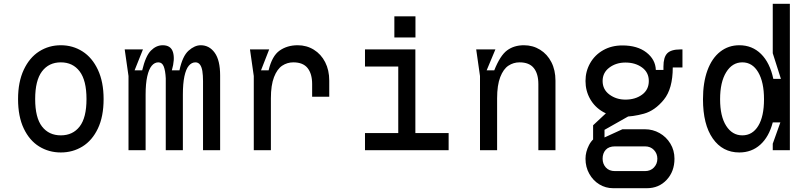

<svg xmlns="http://www.w3.org/2000/svg" viewBox="-20 -790 4240 1010"><path d="M300 -462Q237 -462 201 -414.5Q165 -367 165 -269Q165 -171 201 -124.5Q237 -78 300 -78Q363 -78 399 -124.5Q435 -171 435 -269Q435 -367 399 -414.5Q363 -462 300 -462ZM300 -552Q363 -552 414 -519.5Q465 -487 495 -423Q525 -359 525 -269Q525 -177 495 -114Q465 -51 414 -19.5Q363 12 300 12Q237 12 186 -19.5Q135 -51 105 -114Q75 -177 75 -269Q75 -359 105 -423Q135 -487 186 -519.5Q237 -552 300 -552Z M732 -530 688 -420H728Q746 -496 774 -524Q802 -552 836 -552Q879 -552 890 -515.5Q901 -479 884 -420H924Q940 -495 972 -523.5Q1004 -552 1036 -552Q1081 -552 1109.5 -512.5Q1138 -473 1138 -393V0H1048V-363Q1048 -394 1044.5 -416Q1041 -438 1032 -450Q1023 -462 1008 -462Q988 -462 973 -444Q958 -426 950 -388Q942 -350 942 -293V0H852V-363V-378Q850 -418 841.5 -440Q833 -462 813 -462Q793 -462 778 -444Q763 -426 754.5 -388Q746 -350 746 -293V0H656V-390L636 -530Z M1315 -390 1295 -530H1396L1353 -420H1393Q1411 -496 1451 -524Q1491 -552 1546 -552Q1593 -552 1631 -528.5Q1669 -505 1690.5 -463Q1712 -421 1712 -366V-281H1622V-348Q1622 -402 1598 -432Q1574 -462 1523 -462Q1491 -462 1464.5 -444.5Q1438 -427 1421.5 -384.5Q1405 -342 1405 -273V0H1315Z M2075 -90V-440H1900V-530H2165V-90H2340V0H1900V-90ZM2165.5 -704V-593H2054.5V-704Z M2586 -530 2540 -420H2580Q2611 -498 2647.5 -525Q2684 -552 2736 -552Q2783 -552 2821 -528.5Q2859 -505 2880.5 -463Q2902 -421 2902 -366V0H2812V-348Q2812 -402 2788 -432Q2764 -462 2713 -462Q2681 -462 2654.5 -444.5Q2628 -427 2611.5 -384.5Q2595 -342 2595 -273V0H2505V-390L2485 -530Z M3060 -364Q3060 -415 3084.5 -458Q3109 -501 3153 -526Q3197 -551 3254 -551Q3333 -551 3380.5 -514Q3428 -477 3430 -422H3470V-440Q3470 -489 3490 -509.5Q3510 -530 3559 -530H3570V-435H3519Q3519 -323 3472 -265.5Q3425 -208 3367.5 -192Q3310 -176 3254 -176Q3197 -176 3153 -201Q3109 -226 3084.5 -269Q3060 -312 3060 -364ZM3393 -364Q3393 -409 3357.5 -435Q3322 -461 3270 -461Q3221 -461 3185.5 -434.5Q3150 -408 3150 -364Q3150 -319 3186 -292.5Q3222 -266 3270 -266Q3322 -266 3357.5 -292Q3393 -318 3393 -364ZM3060 45Q3060 9 3078.5 -27Q3097 -63 3136 -81L3215 -20Q3183 -20 3166.5 -2Q3150 16 3150 45Q3150 72 3167 91Q3184 110 3215 110H3373Q3402 110 3420 91Q3438 72 3438 45Q3438 18 3420 -1Q3402 -20 3373 -20H3100V-131L3237 -259L3305 -189L3160 -107V-67L3254 -110H3373Q3414 -110 3449.5 -90Q3485 -70 3506.5 -34.5Q3528 1 3528 45Q3528 112 3487 156Q3446 200 3383 200H3205Q3166 200 3133 180Q3100 160 3080 124.5Q3060 89 3060 45Z M4135 0H4045V-34L4085 -146H4045Q4025 -70 3979.5 -29Q3934 12 3869 12Q3781 12 3729.5 -61.5Q3678 -135 3678 -268Q3678 -356 3701.5 -420Q3725 -484 3768.5 -518Q3812 -552 3869 -552Q3937 -552 3983.5 -506Q4030 -460 4048 -375H4088L4045 -510V-770H4135ZM3999 -268Q3999 -358 3968.5 -410Q3938 -462 3885 -462Q3832 -462 3800 -410Q3768 -358 3768 -268Q3768 -178 3800 -128Q3832 -78 3885 -78Q3938 -78 3968.5 -127.5Q3999 -177 3999 -268Z"/></svg>

Font: Fliege Mono Thin
Style: Regular
Weight: 100
Version: Version 0.020;Glyphs 3.3 (3306)